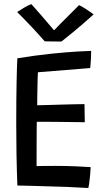

<svg xmlns="http://www.w3.org/2000/svg" viewBox="-20 -909 518 934"><path d="M409.5 5.5Q355.5 2.5 304.2 0.2Q253 -2 198.5 -3Q166.5 -4 131.5 -5Q96.5 -6 64.5 -6.5Q61.5 -85 60.2 -161.5Q59 -238 59 -307Q59 -431.5 60.8 -513.2Q62.5 -595 64.5 -625.5Q154 -640 230.5 -647.8Q307 -655.5 358.5 -658.5Q410 -661.5 423.5 -661.5Q423.5 -638.5 422.2 -619.5Q421 -600.5 419 -578L164.5 -557.5Q163.5 -546 163 -524Q162.5 -502 162 -477Q161.5 -452 161.2 -430Q161 -408 161 -397Q175.5 -397 206.2 -398Q237 -399 273.5 -400Q310 -401 342 -401.8Q374 -402.5 391 -402.5L392.5 -314.5Q385 -314.5 362.5 -314.8Q340 -315 309.8 -315.5Q279.5 -316 248.5 -316.2Q217.5 -316.5 193.2 -316.5Q169 -316.5 159 -316.5Q158.5 -308 158.5 -281Q158.5 -254 158.2 -219.2Q158 -184.5 158 -152Q158 -119.5 158 -101Q168.5 -101.5 196.8 -101.8Q225 -102 249.5 -102Q298.5 -102 347.2 -100Q396 -98 421 -96Q420.5 -79 418.5 -57.8Q416.5 -36.5 414 -18.5Q411.5 -0.5 409.5 5.5ZM364.5 -884Q376 -879 391 -869.5Q406 -860 418.5 -851.2Q431 -842.5 435.5 -839Q373 -783 334.2 -751.5Q295.5 -720 279 -707Q266 -707 239.8 -707.2Q213.5 -707.5 197.5 -708Q137 -777.5 63.5 -850.5Q75.5 -858.5 95.2 -870.5Q115 -882.5 132.5 -889Q152 -867.5 174.8 -841.2Q197.5 -815 216.2 -793Q235 -771 243 -761.5Q255 -774.5 276.5 -796Q298 -817.5 321.8 -841.2Q345.5 -865 364.5 -884Z"/></svg>

Font: Grandstander
Style: Regular
Weight: 400
Designer: Tyler Finck
Foundry: Etcetera Type Co
Version: Version 1.200; ttfautohint (v1.8.3)